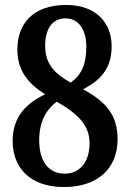

<svg xmlns="http://www.w3.org/2000/svg" viewBox="-20 -744 524 774"><path d="M238 10C373 10 454 -64 454 -183C454 -282 405 -335 315 -384C386 -421 430 -468 430 -558C430 -653 366 -724 247 -724C108 -724 50 -643 50 -545C50 -457 96 -405 162 -364C88 -328 31 -276 31 -175C31 -73 96 10 238 10ZM265 -411C200 -447 162 -486 162 -560C162 -626 190 -670 244 -670C302 -670 328 -617 328 -556C328 -485 309 -443 265 -411ZM241 -44C177 -44 138 -92 138 -179C138 -250 164 -301 209 -334C300 -282 341 -235 341 -167C341 -90 301 -44 241 -44Z"/></svg>

Font: Noto Serif Myanmar Condensed SemiBold
Style: Regular
Weight: 600
Width: 3
Designer: Ben Mitchell and the Monotype Design Team
Foundry: Monotype Imaging Inc.
Version: Version 2.106